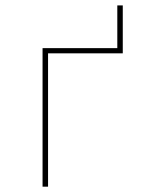

<svg xmlns="http://www.w3.org/2000/svg" viewBox="-20 -700 540 720"><path d="M440.4 -679.7V-500H160.2V0H139.6V-519.5H419.9V-679.7Z"/></svg>

Font: Mgen+ 1mn thin
Style: Regular
Weight: 100
Designer: [Source Han Sans]
Ryoko NISHIZUKA  (kana & ideographs); Paul D. Hunt (Latin, Greek & Cyrillic); Wenlong ZHANG  (bopomofo
Version: Version 1.059.20150602